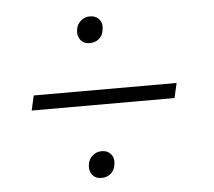

<svg xmlns="http://www.w3.org/2000/svg" viewBox="-42 -516 633 569"><g transform="rotate(-5 275.0 -231.0)"><path d="M238 -392Q220 -392 210.5 -404.5Q201 -417 204 -435Q206 -450 217.5 -460.5Q229 -471 245 -471Q263 -471 273 -458.5Q283 -446 279 -427Q277 -411 265.5 -401.5Q254 -392 238 -392ZM49 -208 59 -252H484L474 -208ZM238 9Q220 9 210.5 -3.5Q201 -16 204 -34Q206 -49 217.5 -59.5Q229 -70 245 -70Q263 -70 273 -57.5Q283 -45 279 -26Q277 -10 265.5 -0.5Q254 9 238 9Z"/></g></svg>

Font: EauTest Semilight
Style: Italic
Weight: 300
Italic angle: -12°
Designer: Christian Thalmann (Catharsis Fonts)
Version: Version 0.001;PS 000.001;hotconv 1.0.88;makeotf.lib2.5.64775